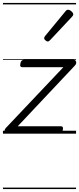

<svg xmlns="http://www.w3.org/2000/svg" viewBox="-20 -905 536 1300"><path d="M30 0Q12 0 11 -14Q10 -28 19 -38L409 -450H131Q122 -450 118.5 -456Q115 -462 118 -475Q120 -488 126.5 -494Q133 -500 142 -500H477Q488 -500 492.5 -493.5Q497 -487 496 -478Q495 -469 487 -461L100 -50H393Q402 -50 405 -44Q408 -38 405 -23Q403 -12 397 -6Q391 0 381 0ZM303 -624Q297 -624 288 -631.5Q279 -639 279 -646Q279 -650 280.5 -653.5Q282 -657 286 -662L422 -827Q427 -834 431.5 -836.5Q436 -839 442 -839Q448 -839 456 -834Q464 -829 470 -822Q476 -815 476 -808Q476 -803 474 -800Q472 -797 468 -792L320 -634Q311 -624 303 -624ZM0 365H495V375H0ZM0 -20H495V0H0ZM0 -505H495V-500H0ZM0 -885H495V-875H0Z"/></svg>

Font: Playwrite AT Guides
Style: Italic
Weight: 400
Italic angle: -13.0072°
Designer: Veronika Burian, José Scaglione
Foundry: TypeTogether
Version: Version 1.002